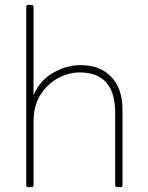

<svg xmlns="http://www.w3.org/2000/svg" viewBox="-20 -770 609 790"><path d="M96 0Q88 0 88 -8V-742Q88 -750 96 -750H110Q118 -750 118 -742V-378Q142 -437 197 -469.5Q252 -502 311 -502Q392 -502 438 -453.5Q484 -405 484 -319V-8Q484 0 476 0H462Q454 0 454 -8V-305Q454 -472 308 -472Q265 -472 221 -449.5Q177 -427 147.5 -381.5Q118 -336 118 -270V-8Q118 0 110 0Z"/></svg>

Font: LINE Seed Sans KR Thin
Style: Regular
Weight: 250
Designer: LINE BX Design & Sandoll Inc & Dalton Maag Ltd
Foundry: Sandoll Inc.
Version: Version 1.000